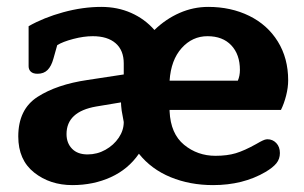

<svg xmlns="http://www.w3.org/2000/svg" viewBox="-20 -522 883 557"><path d="M33 -126Q33 -205 89 -241Q145 -277 234 -290L339 -306V-338Q339 -376 315.5 -396.5Q292 -417 249 -417Q223 -417 192.5 -409Q162 -401 146 -391L135 -352Q129 -330 118 -319Q107 -308 89 -308Q76 -308 69.5 -314Q63 -320 63 -330V-446Q107 -471 163.5 -486.5Q220 -502 274 -502Q321 -502 360.5 -484.5Q400 -467 428 -435Q461 -467 501 -484.5Q541 -502 584 -502Q650 -502 703 -476Q756 -450 786 -401.5Q816 -353 816 -289Q816 -268 810 -244.5Q804 -221 795 -203H472V-199Q475 -134 514 -102Q553 -70 605 -70Q639 -70 664 -77.5Q689 -85 723 -104Q726 -106 734.5 -110.5Q743 -115 747.5 -116.5Q752 -118 756 -118Q771 -118 781.5 -107Q792 -96 792 -78Q792 -61 782 -48.5Q772 -36 750 -23Q685 15 598 15Q531 15 475 -8Q419 -31 383 -76Q352 -31 301.5 -8Q251 15 190 15Q125 15 79 -21.5Q33 -58 33 -126ZM670 -288Q676 -302 676 -319Q676 -364 651 -390.5Q626 -417 582 -417Q538 -417 507 -382.5Q476 -348 472 -288ZM339 -168 333 -201Q331 -217 331 -225L259 -213Q173 -198 173 -133Q173 -107 189 -90.5Q205 -74 234 -74Q262 -74 286 -87.5Q310 -101 324.5 -122.5Q339 -144 339 -168Z"/></svg>

Font: Maitree
Style: Bold
Weight: 700
Designer: CadsonDemak Team
Foundry: CadsonDemak
Version: Version 1.002